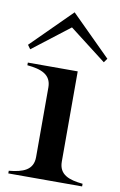

<svg xmlns="http://www.w3.org/2000/svg" viewBox="-86 -805 532 853"><g transform="rotate(10 180.0 -378.0)"><path d="M14 -12V0H347V-12C285 -18 239 -34 239 -93V-500H14V-488C78 -482 123 -465 123 -407V-93C123 -34 77 -18 14 -12ZM359 -578 180 -756 1 -578 14 -560 180 -688 346 -560Z"/></g></svg>

Font: Sprat Medium
Style: Regular
Weight: 500
Designer: Ethan Nakache
Foundry: Collletttivo
Version: Version 2.000;Glyphs 3.2 (3217)